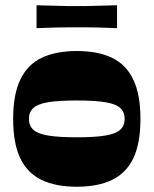

<svg xmlns="http://www.w3.org/2000/svg" viewBox="-20 -702 584 730"><path d="M272 8Q192 8 138 -18Q84 -44 57 -100.5Q30 -157 30 -250Q30 -343 57.5 -400Q85 -457 139 -482.5Q193 -508 272 -508Q352 -508 405.5 -482.5Q459 -457 486.5 -400Q514 -343 514 -250Q514 -157 487 -100.5Q460 -44 406 -18Q352 8 272 8ZM272 -180Q340 -180 380 -186.5Q420 -193 437 -208.5Q454 -224 454 -250Q454 -276 437 -291.5Q420 -307 380 -313.5Q340 -320 272 -320Q204 -320 164 -313.5Q124 -307 107 -291.5Q90 -276 90 -250Q90 -224 107 -208.5Q124 -193 164 -186.5Q204 -180 272 -180ZM119 -595V-682Q171 -681 196 -680Q221 -679 236.5 -679Q252 -679 272 -679Q293 -679 308 -679Q323 -679 348.5 -680Q374 -681 425 -682V-595Q374 -597 348.5 -597.5Q323 -598 308 -598Q293 -598 272 -598Q252 -598 236.5 -598Q221 -598 196 -597.5Q171 -597 119 -595Z"/></svg>

Font: Ojuju ExtraBold
Style: Regular
Weight: 800
Designer: Chisaokwu Joboson, Mirko Velimirovic
Foundry: Udi Foundry
Version: Version 1.000